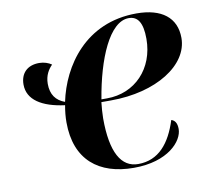

<svg xmlns="http://www.w3.org/2000/svg" viewBox="-67 -620 767 704"><g transform="rotate(-10 317.0 -268.0)"><path d="M377 10C505 10 563 -57 563 -102C563 -124 555 -135 542 -139C516 -57 472 -1 395 -1C332 -1 297 -61 297 -188C297 -203 299 -232 301 -248H337C506 -248 631 -328 631 -429C631 -505 577 -546 484 -546C293 -546 197 -401 170 -272C137 -284 119 -308 119 -348C119 -380 133 -401 147 -415C136 -423 119 -429 101 -429C56 -429 31 -402 31 -361C31 -304 83 -271 168 -260C164 -238 162 -217 162 -197C162 -57 247 10 377 10ZM324 -258H303C327 -404 381 -534 453 -534C486 -534 504 -509 504 -448C504 -337 428 -258 324 -258Z"/></g></svg>

Font: Noto Serif Display SemiBold
Style: Italic
Weight: 600
Italic angle: -12°
Designer: Monotype Design Team
Foundry: Monotype Imaging Inc.
Version: Version 2.009